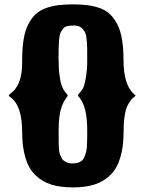

<svg xmlns="http://www.w3.org/2000/svg" viewBox="-20 -794 646 860"><path d="M306.2 45.4Q250 45.4 209 32.5Q168 19.5 138.2 -9.8Q79.1 -67.4 79.1 -205.6Q79.1 -322.8 24.9 -359.9Q16.6 -365.7 20.8 -369.6Q24.9 -373.5 35.6 -382.1Q46.4 -390.6 57.6 -409.7Q79.1 -447.3 79.1 -512.2Q79.1 -577.6 85.7 -617.2Q92.3 -656.7 106 -683.6Q119.6 -710.9 137.9 -728.8Q156.2 -746.6 183.1 -756.8Q210 -766.6 239 -770.5Q268.1 -774.4 306.6 -774.4Q345.2 -774.4 374 -770.5Q402.8 -766.6 429.7 -756.8Q456.5 -746.6 474.6 -728.5Q492.7 -710.4 506.3 -683.6Q533.2 -630.4 533.2 -525.9Q533.2 -412.6 581.1 -372.1Q586.9 -367.7 586.9 -366.2Q586.9 -364.3 580.6 -359.4Q574.2 -354.5 567.9 -347.4Q561.5 -340.3 552.2 -323.2Q533.2 -288.1 533.2 -191.4Q533.2 -136.7 518.6 -87.6Q503.9 -38.6 474.1 -9.8Q444.3 19.5 403.3 32.5Q362.3 45.4 306.2 45.4ZM323.7 -64Q347.7 -68.4 356.4 -87.4Q368.7 -113.3 369.6 -143.6Q370.6 -173.8 370.6 -183.6V-210.9Q370.6 -302.7 343.8 -345.7Q337.4 -356 333.5 -359.9Q329.1 -363.8 329.1 -366.2Q329.1 -370.1 336.2 -377.4Q343.3 -384.8 350.1 -395.5Q357.4 -407.2 364 -442.9Q370.6 -478.5 370.6 -517.1Q370.6 -543 370.6 -556.2Q370.6 -569.3 370.4 -578.1Q370.1 -586.9 369.6 -598.6Q367.7 -638.2 359.6 -651.4Q351.6 -664.6 342.8 -670.9Q332 -679.7 311.5 -679.7Q291 -679.7 279.8 -676.8Q267.6 -672.9 261.7 -664.1Q254.4 -654.8 250.5 -645.8Q246.6 -636.7 244.6 -616.2Q243.7 -603.5 242.9 -584.5Q242.2 -565.4 242.2 -539.6Q242.2 -488.3 246.6 -456.5Q250.5 -425.3 256.8 -409.7Q265.1 -388.7 274.2 -378.9Q283.2 -369.1 283.2 -366.2Q283.2 -362.8 274.2 -351.3Q265.1 -339.8 256.8 -317.4Q242.7 -279.3 242.7 -214.8V-178.2Q242.7 -115.7 248 -104L256.3 -85.9Q259.8 -78.6 264.4 -75.4Q269 -72.3 275.4 -68.4Q292.5 -58.1 323.7 -64Z"/></svg>

Font: Sancreek
Style: Regular
Weight: 400
Designer: Vernon Adams
Foundry: Vernon Adams
Version: Version 1.100; ttfautohint (v1.8.4.7-5d5b)